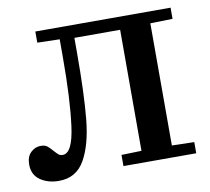

<svg xmlns="http://www.w3.org/2000/svg" viewBox="-65 -594 742 678"><g transform="rotate(-10 306.0 -255.0)"><path d="M0 -63Q0 -91 15.5 -106Q31 -121 51 -121Q66 -121 74 -115Q82 -109 93 -96Q103 -85 108.5 -80.5Q114 -76 123 -76Q158 -76 170.5 -171Q183 -266 183 -414V-480L103 -482V-522H588V-482L508 -480V-42L588 -40V0H327V-40L399 -42V-476H235V-426Q235 -274 226 -184Q217 -94 186.5 -41Q156 12 94 12Q55 12 27.5 -7Q0 -26 0 -63Z"/></g></svg>

Font: Minipax
Style: Bold
Weight: 500
Designer: Raphaël Ronot, Igor Stepanchenko (Cyrillic)
Foundry: steppetype
Version: Version 1.002